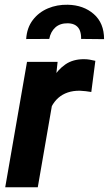

<svg xmlns="http://www.w3.org/2000/svg" viewBox="-20 -789 458 809"><path d="M209.5 -405.8 139.2 0H2L93.8 -528.3H222.7ZM381.8 -532.7 364.7 -401.4Q353 -403.3 341.1 -404.8Q329.1 -406.2 316.9 -406.7Q288.6 -407.2 265.6 -399.4Q242.7 -391.6 225.8 -376.7Q209 -361.8 197.5 -340.3Q186 -318.8 180.2 -292L153.3 -300.8Q158.2 -338.4 169.7 -380.1Q181.2 -421.9 201.9 -458.3Q222.7 -494.6 255.1 -517.3Q287.6 -540 334.5 -539.6Q346.7 -539.6 358.2 -537.6Q369.6 -535.6 381.8 -532.7ZM418.5 -624 321.8 -625Q322.3 -644 317.1 -658.7Q312 -673.3 299.3 -681.9Q286.6 -690.4 266.1 -690.9Q233.4 -691.4 213.4 -673.6Q193.4 -655.8 187.5 -625L90.3 -624.5Q93.3 -671.9 118.2 -704.6Q143.1 -737.3 181.9 -753.7Q220.7 -770 265.6 -769Q332 -767.6 375.2 -729.7Q418.5 -691.9 418.5 -624Z"/></svg>

Font: Roboto
Style: Bold Italic
Weight: 700
Italic angle: -12°
Designer: Christian Robertson
Foundry: Google
Version: Version 3.0